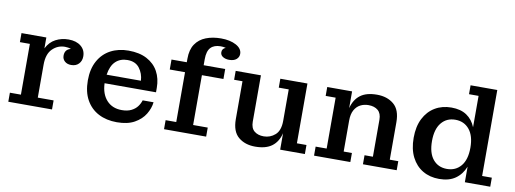

<svg xmlns="http://www.w3.org/2000/svg" viewBox="-60 -1074 3816 1423"><g transform="rotate(10 1848.0 -363.0)"><path d="M37 0V-68H120V-450H45V-518H232V-436Q257 -486 301 -509Q345 -532 398 -532Q456 -532 491 -503.5Q526 -475 526 -427Q526 -393 505 -371Q484 -349 448 -349Q418 -349 399.5 -365.5Q381 -382 381 -408Q381 -455 426 -466Q407 -474 380 -474Q326 -474 286.5 -435Q247 -396 247 -316V-68H366V0Z M855 10Q776 10 716.5 -21Q657 -52 623.5 -112Q590 -172 590 -259Q590 -345 623.5 -405.5Q657 -466 715.5 -497Q774 -528 850 -528Q932 -528 988.5 -498Q1045 -468 1074 -415Q1103 -362 1103 -292V-259H716Q719 -178 761.5 -131.5Q804 -85 875 -85Q918 -85 947 -99.5Q976 -114 992.5 -136.5Q1009 -159 1016 -183H1098Q1093 -137 1066 -92.5Q1039 -48 987 -19Q935 10 855 10ZM978 -324Q975 -378 944.5 -418Q914 -458 854 -458Q800 -458 765 -425Q730 -392 720 -324Z M1209 0V-68H1289V-443H1174V-518H1289V-545Q1289 -613 1317.5 -655Q1346 -697 1396 -716.5Q1446 -736 1509 -736Q1578 -736 1623 -711.5Q1668 -687 1668 -647Q1668 -623 1649 -606.5Q1630 -590 1594 -590Q1567 -590 1547.5 -602Q1528 -614 1528 -636Q1528 -663 1555 -673Q1538 -678 1516 -678Q1467 -678 1441.5 -651Q1416 -624 1416 -563V-518H1578V-443H1416V-68H1526V0Z M1896 10Q1819 10 1769.5 -31.5Q1720 -73 1720 -166V-451H1657V-518H1847V-169Q1847 -121 1874 -98.5Q1901 -76 1945 -76Q1994 -76 2031 -108.5Q2068 -141 2068 -215V-451H1993V-518H2197V-68H2269V0H2083V-124Q2067 -58 2021.5 -24Q1976 10 1896 10Z M2338 0V-68H2421V-451H2346V-518H2533V-392Q2550 -458 2595 -492Q2640 -526 2720 -526Q2797 -526 2846.5 -484.5Q2896 -443 2896 -350V-68H2960V0H2706V-68H2769V-346Q2769 -394 2742.5 -416.5Q2716 -439 2671 -439Q2638 -439 2610.5 -425Q2583 -411 2566 -380.5Q2549 -350 2549 -301V-68H2611V0Z M3280 9Q3210 9 3156.5 -22.5Q3103 -54 3072.5 -114Q3042 -174 3042 -259Q3042 -344 3072.5 -404Q3103 -464 3156.5 -496Q3210 -528 3280 -528Q3350 -528 3395 -497.5Q3440 -467 3462 -412V-648H3390V-715H3591V-68H3664V0H3473V-117Q3449 -57 3401.5 -24Q3354 9 3280 9ZM3324 -74Q3390 -74 3429.5 -121.5Q3469 -169 3469 -259Q3469 -348 3429.5 -396Q3390 -444 3324 -444Q3258 -444 3219 -396Q3180 -348 3180 -259Q3180 -169 3219 -121.5Q3258 -74 3324 -74Z"/></g></svg>

Font: Montagu Slab 16pt Medium
Style: Regular
Weight: 500
Designer: Florian Karsten
Foundry: Florian Karsten
Version: Version 1.000; ttfautohint (v1.8.3)